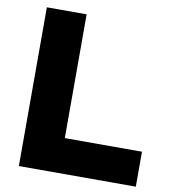

<svg xmlns="http://www.w3.org/2000/svg" viewBox="-87 -816 845 941"><g transform="rotate(10 336.0 -345.0)"><path d="M70 50V-740H268V-124H652V50Z"/></g></svg>

Font: OA Gothic ExtraBold
Style: Regular
Weight: 800
Designer: Choi Chi-young, Lee Jaesang, Lee Juhyun, Han Dohee
Foundry: DDUNGSANG CORP.
Version: Version 1.000;Build 20210203